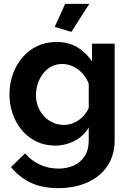

<svg xmlns="http://www.w3.org/2000/svg" viewBox="-20 -750 674 993"><path d="M29 -262Q29 -319 47 -368Q65 -417 97.5 -454.5Q130 -492 174.5 -512.5Q219 -533 273 -533Q334 -533 380 -505.5Q426 -478 456 -432V-524H573V-25Q573 53 535.5 108.5Q498 164 432 193.5Q366 223 282 223Q197 223 138 194.5Q79 166 37 114L110 43Q140 80 185.5 101Q231 122 282 122Q325 122 360.5 106.5Q396 91 417.5 58.5Q439 26 439 -25V-91Q413 -46 365.5 -21.5Q318 3 265 3Q213 3 169.5 -17.5Q126 -38 94.5 -75Q63 -112 46 -160Q29 -208 29 -262ZM439 -192V-317Q427 -348 405.5 -371Q384 -394 357.5 -406.5Q331 -419 302 -419Q271 -419 246 -406Q221 -393 203 -369.5Q185 -346 175.5 -317.5Q166 -289 166 -258Q166 -226 177 -198Q188 -170 207.5 -149Q227 -128 253.5 -116Q280 -104 310 -104Q332 -104 352 -111Q372 -118 389 -130Q406 -142 419 -158.5Q432 -175 439 -192ZM349 -585 263 -611 317 -730H442Z"/></svg>

Font: YasnoRaleway
Style: Bold
Weight: 700
Designer: Matt McInerney, Pablo Impallari, Rodrigo Fuenzalida
Foundry: Matt McInerney, Pablo Impallari, Rodrigo Fuenzalida
Version: Version 4.026